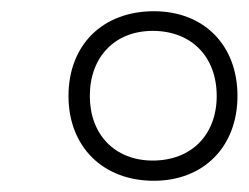

<svg xmlns="http://www.w3.org/2000/svg" viewBox="-20 -726 443 342"><path d="M254 -404C343 -404 403 -465 403 -555C403 -646 343 -706 254 -706C163 -706 102 -646 102 -555C102 -465 163 -404 254 -404ZM252 -440C185 -440 140 -486 140 -555C140 -625 185 -671 252 -671C321 -671 366 -625 366 -555C366 -486 321 -440 252 -440Z"/></svg>

Font: Fixel Display 20240404 ExLight
Style: Italic
Weight: 200
Italic angle: -10°
Designer: AlfaBravo + MacPaw
Foundry: Kyrylo Tkachov, Marchela Mozhyna, Serhii Makarenko, Maria Weinstein, Zakhar Kryvoshyya
Version: Version 1.211;Glyphs 3.2 (3225)